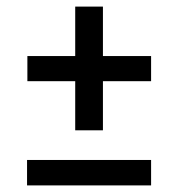

<svg xmlns="http://www.w3.org/2000/svg" viewBox="-20 -562 540 582"><path d="M292 -542V-392.1H438V-315.9H292V-167H208V-315.9H63V-392.1H208V-542ZM62 0V-77.1H438V0Z"/></svg>

Font: FiraGO
Style: Regular
Weight: 400
Designer: bBox Type
Foundry: bBox Type GmbH
Version: Version 1.001;PS 001.001;hotconv 1.0.88;makeotf.lib2.5.64775